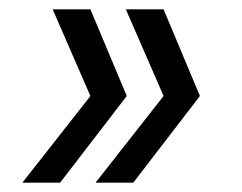

<svg xmlns="http://www.w3.org/2000/svg" viewBox="-20 -487 519 412"><path d="M109 -95H28L174 -281L93 -467H174L252 -281ZM266 -95H185L331 -281L250 -467H331L409 -281Z"/></svg>

Font: YamahaIndonesia935. App
Style: Italic
Weight: 400
Italic angle: -10°
Designer: Dalton Maag Ltd
Foundry: Dalton Maag Ltd
Version: Version 1.002; January 01, 2024; Regular/Italic